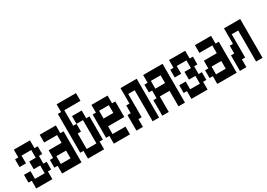

<svg xmlns="http://www.w3.org/2000/svg" viewBox="12 -2112 4477 3214"><g transform="rotate(-30 2250.0 -505.0)"><path d="M63 20V-130H0V-280H125V-130H313V-280H188V-430H313V-580H125V-430H0V-580H63V-730H375V-580H438V-430H375V-280H438V-130H375V20Z M563 20V-130H500V-280H563V-430H813V-580H563V-730H875V-580H938V20ZM625 -130H813V-280H625Z M1438 -1030V-880H1125V-580H1188V-430H1125V-130H1313V-580H1188V-730H1375V-580H1438V-130H1375V20H1063V-130H1000V-880H1063V-1030Z M1563 20V-130H1500V-580H1563V-730H1875V-580H1938V-280H1625V-130H1875V20ZM1625 -430H1813V-580H1625Z M2438 -730V20H2313V-580H2188V-130H2125V20H2000V-280H2063V-430H2125V-730Z M2500 20V-280H2563V-430H2500V-580H2563V-730H2938V20H2813V-280H2625V20ZM2625 -430H2813V-580H2625Z M3063 20V-130H3000V-280H3125V-130H3313V-280H3188V-430H3313V-580H3125V-430H3000V-580H3063V-730H3375V-580H3438V-430H3375V-280H3438V-130H3375V20Z M3563 20V-130H3500V-280H3563V-430H3813V-580H3563V-730H3875V-580H3938V20ZM3625 -130H3813V-280H3625Z M4438 -730V20H4313V-580H4188V-130H4125V20H4000V-280H4063V-430H4125V-730Z"/></g></svg>

Font: 2P VHS
Style: Regular
Weight: 400
Designer: CodeMan38
Foundry: CodeMan38
Version: Version 3.000